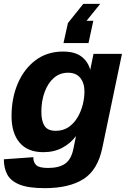

<svg xmlns="http://www.w3.org/2000/svg" viewBox="-24 -816 664 998"><path d="M209 162Q124 162 78 143.5Q32 125 14 91.5Q-4 58 -4 12L149 1Q149 28 164.5 42.5Q180 57 226 57Q283 57 315 34.5Q347 12 358 -45L371 -109Q344 -72 301 -48.5Q258 -25 201 -25Q120 -25 78 -74.5Q36 -124 36 -212Q36 -306 68.5 -382Q101 -458 161 -503Q221 -548 303 -548Q366 -548 400 -521.5Q434 -495 445 -453L462 -536H610L508 -48Q484 68 409.5 115Q335 162 209 162ZM266 -136Q304 -136 332 -155Q360 -174 378.5 -205Q397 -236 406 -271.5Q415 -307 415 -340Q415 -385 393 -411.5Q371 -438 330 -438Q287 -438 256 -411Q225 -384 208 -337.5Q191 -291 191 -234Q191 -187 207.5 -161.5Q224 -136 266 -136ZM306 -592 329 -696 409 -796H497L426 -708H461L436 -592Z"/></svg>

Font: Geist
Style: Bold Italic
Weight: 700
Italic angle: -12°
Designer: Basement.studio, Andrés Briganti, Mateo Zaragoza
Foundry: Basement.studio, Vercel, Andrés Briganti, Guido Ferreyra, Mateo Zaragoza
Version: Version 1.500; ttfautohint (v1.8.4.7-5d5b)